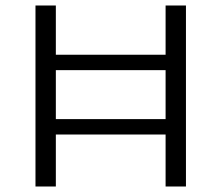

<svg xmlns="http://www.w3.org/2000/svg" viewBox="-20 -678 805 698"><path d="M582 -189H183V0H109V-658H183V-479H582V-658H656V0H582ZM582 -245V-423H183V-245Z"/></svg>

Font: QiushuiShotai Bright
Style: Regular
Weight: 400
Designer: Christian Thalmann (Catharsis Fonts)
Version: Version 1.250;